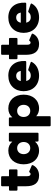

<svg xmlns="http://www.w3.org/2000/svg" viewBox="1236 -1946 928 3440"><g transform="rotate(-90 1700.0 -226.0)"><path d="M276 10C346 10 421 -21 459 -97C465 -109 462 -118 453 -122L352 -165C342 -170 337 -168 332 -161C323 -147 315 -142 303 -142C275 -142 263 -163 263 -208V-377H369C379 -377 385 -383 385 -393V-513C385 -522 379 -529 369 -529H263V-654C263 -664 257 -670 247 -670H99C89 -670 83 -664 83 -654V-529H20C10 -529 4 -522 4 -513V-393C4 -383 10 -377 20 -377H83V-225C83 -73 142 10 276 10Z M723 10C790 10 844 -16 882 -63L884 -16C884 -6 891 0 900 0H1026C1036 0 1042 -6 1042 -16V-516C1042 -525 1036 -531 1026 -531H900C891 -531 884 -526 884 -516L882 -469C844 -515 790 -541 723 -541C575 -541 476 -431 476 -266C476 -101 575 10 723 10ZM767 -148C702 -148 658 -197 658 -266C658 -335 702 -383 767 -383C832 -383 876 -335 876 -266C876 -197 832 -148 767 -148Z M1322 218C1332 218 1338 212 1338 202V-41C1374 -8 1421 10 1477 10C1625 10 1724 -101 1724 -266C1724 -431 1625 -541 1477 -541C1410 -541 1356 -515 1318 -469L1316 -516C1316 -526 1309 -531 1299 -531H1174C1164 -531 1158 -525 1158 -516V202C1158 212 1164 218 1174 218ZM1433 -148C1368 -148 1324 -197 1324 -266C1324 -335 1368 -383 1433 -383C1498 -383 1542 -335 1542 -266C1542 -197 1498 -148 1433 -148Z M2064 10C2165 10 2261 -29 2310 -120C2315 -130 2311 -137 2302 -141L2174 -184C2166 -186 2159 -184 2153 -177C2134 -151 2104 -139 2065 -139C2015 -139 1981 -168 1968 -220H2310C2320 -220 2326 -225 2327 -235C2337 -416 2241 -541 2064 -541C1895 -541 1786 -428 1786 -266C1786 -103 1895 10 2064 10ZM2062 -400C2109 -400 2140 -371 2150 -318H1968C1979 -372 2012 -400 2062 -400Z M2631 10C2701 10 2776 -21 2814 -97C2820 -109 2817 -118 2808 -122L2707 -165C2697 -170 2692 -168 2687 -161C2678 -147 2670 -142 2658 -142C2630 -142 2618 -163 2618 -208V-377H2724C2734 -377 2740 -383 2740 -393V-513C2740 -522 2734 -529 2724 -529H2618V-654C2618 -664 2612 -670 2602 -670H2454C2444 -670 2438 -664 2438 -654V-529H2375C2365 -529 2359 -522 2359 -513V-393C2359 -383 2365 -377 2375 -377H2438V-225C2438 -73 2497 10 2631 10Z M3109 10C3210 10 3306 -29 3355 -120C3360 -130 3356 -137 3347 -141L3219 -184C3211 -186 3204 -184 3198 -177C3179 -151 3149 -139 3110 -139C3060 -139 3026 -168 3013 -220H3355C3365 -220 3371 -225 3372 -235C3382 -416 3286 -541 3109 -541C2940 -541 2831 -428 2831 -266C2831 -103 2940 10 3109 10ZM3107 -400C3154 -400 3185 -371 3195 -318H3013C3024 -372 3057 -400 3107 -400Z"/></g></svg>

Font: LINE Seed Sans TH ExtraBold
Style: Regular
Weight: 800
Designer: Dalton Maag Ltd | Thai characters by Cadson Demak Co.,Ltd.
Foundry: Dalton Maag Ltd
Version: Version 1.003